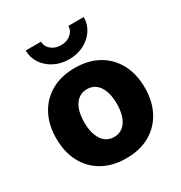

<svg xmlns="http://www.w3.org/2000/svg" viewBox="-179 -888 971 1028"><g transform="rotate(-30 306.5 -374.0)"><path d="M306.6 10.7Q222.7 10.7 161.1 -24.2Q99.6 -59.1 66.4 -121.8Q33.2 -184.6 33.2 -268.1Q33.2 -351.6 66.4 -414.3Q99.6 -477.1 161.1 -512Q222.7 -546.9 306.6 -546.9Q391.1 -546.9 452.4 -512Q513.7 -477.1 546.9 -414.3Q580.1 -351.6 580.1 -268.1Q580.1 -184.6 546.9 -121.8Q513.7 -59.1 452.4 -24.2Q391.1 10.7 306.6 10.7ZM306.6 -120.6Q338.9 -120.6 361.3 -138.9Q383.8 -157.2 395.5 -190.4Q407.2 -223.6 407.2 -268.6Q407.2 -314 395.5 -346.9Q383.8 -379.9 361.3 -397.9Q338.9 -416 306.6 -416Q274.9 -416 252.2 -397.9Q229.5 -379.9 217.8 -346.9Q206.1 -314 206.1 -268.6Q206.1 -223.6 217.8 -190.4Q229.5 -157.2 252.2 -138.9Q274.9 -120.6 306.6 -120.6ZM306.6 -601.6Q255.4 -601.6 214.8 -622.6Q174.3 -643.6 150.6 -679.2Q127 -714.8 127 -758.8H221.7Q221.7 -729 246.1 -708.7Q270.5 -688.5 306.6 -688.5Q342.3 -688.5 366.5 -708.7Q390.6 -729 390.6 -758.8H485.8Q485.8 -714.8 462.2 -679.2Q438.5 -643.6 397.9 -622.6Q357.4 -601.6 306.6 -601.6Z"/></g></svg>

Font: Inter 18pt ExtraBold
Style: Regular
Weight: 800
Designer: Rasmus Andersson
Foundry: rsms
Version: Version 4.001;git-66647c0bb